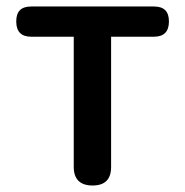

<svg xmlns="http://www.w3.org/2000/svg" viewBox="-20 -571 569 591"><path d="M207 -229V-57C207 -19 227 0 265 0C303 0 322 -19 322 -57V-458H454C485 -458 500 -474 500 -505C500 -536 485 -551 454 -551H265H76C45 -551 30 -536 30 -505C30 -474 45 -458 76 -458H207Z"/></svg>

Font: GenSenRounded2 TW M
Style: Regular
Weight: 500
Version: Version 2.100;PS 2.1;hotconv 16.6.51;makeotf.lib2.5.65220 DE